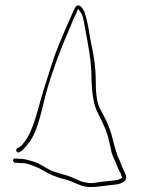

<svg xmlns="http://www.w3.org/2000/svg" viewBox="-20 -655 540 736"><path d="M30 -40C30 -36 32 -33 38 -31H46C50 -30 54 -30 61 -30C90 -30 108 -18 128 -11C146 -2 156 5 170 12C182 18 191 20 206 26C218 31 237 33 252 40C268 46 283 54 297 58C325 66 362 60 399 55L426 52C435 51 444 48 452 43C474 29 461 14 449 -14C444 -26 436 -48 431 -56V-57C422 -82 416 -105 409 -133C400 -169 385 -198 369 -228C350 -255 347 -305 347 -344V-345C347 -410 336 -457 325 -511C321 -540 313 -582 306 -603C299 -623 283 -645 270 -629C262 -617 257 -603 249 -584L234 -551C220 -518 205 -483 192 -449C184 -427 156 -339 148 -313C132 -263 119 -200 97 -151C89 -131 71 -103 55 -91L45 -86C37 -80 47 -65 54 -72L64 -77C68 -80 76 -90 87 -103C117 -138 131 -196 145 -251C161 -325 194 -417 218 -477C232 -514 246 -541 259 -576V-577L271 -601C272 -603 274 -608 274 -608L279 -621L287 -611C298 -597 301 -576 304 -557C317 -488 331 -426 331 -345C333 -295 339 -250 356 -220C366 -201 376 -179 384 -160C394 -136 401 -103 406 -79V-78C409 -61 416 -50 424 -31L434 -7C437 0 440 6 443 10V12C445 19 446 21 449 26L440 31C434 34 429 35 424 36H423C402 38 390 40 368 42C350 44 336 49 318 46L301 43C295 42 287 39 281 36C265 30 248 20 231 16C217 13 201 6 190 4C163 -4 137 -27 110 -35C97 -39 75 -46 62 -46C56 -46 51 -46 45 -47H37C34 -48 30 -45 30 -40Z"/></svg>

Font: Stray Cat
Style: ExLtCn
Weight: 200
Version: Version 1.0